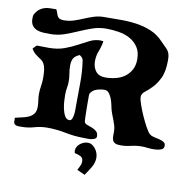

<svg xmlns="http://www.w3.org/2000/svg" viewBox="-96 -794 1108 1110"><g transform="rotate(10 458.0 -238.5)"><path d="M146 -693Q152 -681 155 -671Q158 -661 162.5 -653.5Q167 -646 175 -642Q183 -638 200 -638Q230 -638 257.5 -647Q285 -656 312 -667.5Q339 -679 367 -688Q395 -697 427 -697Q472 -697 520 -697.5Q568 -698 614.5 -691.5Q661 -685 703 -667.5Q745 -650 778 -614Q791 -600 801.5 -590.5Q812 -581 819 -571.5Q826 -562 829.5 -549Q833 -536 833 -515Q833 -448 814.5 -410Q796 -372 773.5 -349Q751 -326 732.5 -312Q714 -298 714 -279Q714 -265 724.5 -234.5Q735 -204 749.5 -171.5Q764 -139 779.5 -111Q795 -83 806 -74Q815 -67 830.5 -63.5Q846 -60 861.5 -56.5Q877 -53 888.5 -46Q900 -39 900 -25Q900 -7 884.5 -1Q869 5 848 6Q827 7 805.5 4.5Q784 2 772 2Q740 2 709 9.5Q678 17 647 17Q626 17 615.5 11.5Q605 6 601 -4Q597 -14 597 -27.5Q597 -41 597 -56Q597 -73 592.5 -88.5Q588 -104 582 -119.5Q576 -135 570 -150.5Q564 -166 560 -182Q558 -192 554 -209.5Q550 -227 543.5 -243Q537 -259 527 -271Q517 -283 502 -283Q479 -283 455 -275Q431 -267 419 -245Q418 -238 418 -232Q418 -226 418 -219Q418 -213 418 -191.5Q418 -170 418.5 -147Q419 -124 419.5 -104.5Q420 -85 421 -82Q424 -71 437.5 -66Q451 -61 466 -55.5Q481 -50 493 -40Q505 -30 505 -11Q505 0 496.5 4.5Q488 9 476.5 11Q465 13 452.5 12.5Q440 12 433 12Q377 12 323 1Q269 -10 213 -10Q175 -10 139.5 0.5Q104 11 66 11Q58 11 50 11Q42 11 35 9Q28 7 23.5 2Q19 -3 19 -14V-34Q37 -39 58 -43Q79 -47 97 -55Q115 -63 126.5 -77.5Q138 -92 138 -119Q138 -138 135 -156Q132 -174 132 -193Q132 -217 136 -240.5Q140 -264 140 -288Q140 -321 136.5 -341Q133 -361 126 -372.5Q119 -384 110.5 -390Q102 -396 92 -402.5Q82 -409 71.5 -418Q61 -427 50 -445Q55 -450 60 -456Q65 -462 72 -467L141 -466Q193 -466 232.5 -480.5Q272 -495 305 -513Q338 -531 367.5 -545.5Q397 -560 430 -560Q436 -560 446 -558Q441 -526 429.5 -497.5Q418 -469 418 -437Q418 -401 436.5 -377.5Q455 -354 493 -354Q524 -354 554 -361.5Q584 -369 606.5 -385.5Q629 -402 643 -427.5Q657 -453 657 -489Q657 -533 638 -561Q619 -589 589.5 -605Q560 -621 523.5 -627Q487 -633 451 -633Q408 -633 369.5 -619.5Q331 -606 293.5 -589.5Q256 -573 217.5 -559.5Q179 -546 135 -546Q115 -546 94.5 -547Q74 -548 57 -555Q40 -562 29.5 -576.5Q19 -591 19 -617Q19 -622 19.5 -627.5Q20 -633 21 -638Q32 -659 45 -670Q58 -681 73.5 -686.5Q89 -692 107 -692.5Q125 -693 146 -693ZM281 -385Q281 -362 285 -340Q289 -318 289 -295Q289 -276 285.5 -257Q282 -238 282 -218Q282 -206 283 -182.5Q284 -159 289 -135Q294 -111 304 -93Q314 -75 331 -75Q341 -75 346 -85.5Q351 -96 353 -110Q355 -124 355 -137.5Q355 -151 355 -158Q355 -225 356 -294Q357 -363 347 -429Q345 -439 339 -445Q333 -451 325 -456Q299 -445 290 -429Q281 -413 281 -385ZM427 200Q433 187 439.5 174.5Q446 162 446 148Q446 127 431 119Q416 111 395 107Q393 99 393 93Q393 82 398.5 71.5Q404 61 413.5 53Q423 45 435 40Q447 35 460 35Q475 35 486.5 43Q498 51 506.5 62.5Q515 74 519 87.5Q523 101 523 112Q523 142 507 168.5Q491 195 473 221Z"/></g></svg>

Font: CAT Altenglisch
Style: Regular
Weight: 400
Designer: Peter Wiegel
Foundry: Peter Wiegel, CAT Fonts
Version: Version 1.000